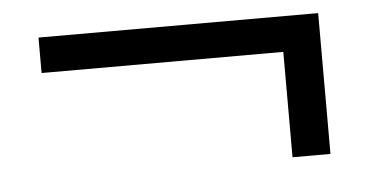

<svg xmlns="http://www.w3.org/2000/svg" viewBox="-33 -449 735 383"><g transform="rotate(-5 335.0 -258.0)"><path d="M539 -117V-328H55V-399H615V-117Z"/></g></svg>

Font: Lexend Deca Light
Style: Regular
Weight: 300
Designer: Bonnie Shaver-Troup, Thomas Jockin
Foundry: Lexend
Version: Version 1.008; ttfautohint (v1.8.4.7-5d5b)